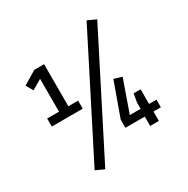

<svg xmlns="http://www.w3.org/2000/svg" viewBox="-198 -986 1237 1262"><g transform="rotate(-30 420.0 -355.5)"><path d="M707 -240V-129H763V-71H707V0H641V-71H494V-133L586 -389L646 -371L561 -129H643V-177L654 -240ZM243 99 179 70 626 -810 690 -781ZM79 -320V-381H169V-630L94 -586L64 -639L165 -700H240V-381H314V-320Z"/></g></svg>

Font: Carrois Gothic
Style: Regular
Weight: 400
Designer: Ralph du Carrois
Foundry: Ralph du Carrois
Version: Version 1.001